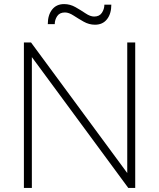

<svg xmlns="http://www.w3.org/2000/svg" viewBox="-20 -920 779 940"><path d="M97 0V-712H132L625 -43L603 -45V-712H642V0H608L115 -669L136 -667V0ZM214 -802Q214 -846 235 -873Q256 -900 294 -900Q323 -900 349.5 -885Q376 -870 399 -854.5Q422 -839 441 -839Q467 -839 479 -857.5Q491 -876 491 -897H525Q525 -853 504 -826Q483 -799 445 -799Q416 -799 389.5 -814Q363 -829 340 -844Q317 -859 298 -859Q272 -859 260 -841Q248 -823 248 -802Z"/></svg>

Font: Muli ExtraLight
Style: Regular
Weight: 250
Designer: Vernon Adams
Foundry: Vernon Adams
Version: Version 2.100; ttfautohint (v1.8.1.43-b0c9)